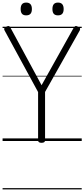

<svg xmlns="http://www.w3.org/2000/svg" viewBox="-20 -1092 653 1487"><path d="M302 14Q275 14 275 -5V-379L15 -857Q10 -867 13.5 -873.5Q17 -880 29 -886Q43 -892 49.5 -890Q56 -888 63 -874L302 -432L549 -874Q557 -888 564.5 -890Q572 -892 583 -886Q597 -880 599.5 -873.5Q602 -867 598 -857L329 -380V-5Q329 14 302 14ZM183 -973Q161 -973 150.5 -985Q140 -997 140 -1022Q140 -1047 150.5 -1059.5Q161 -1072 183 -1072Q205 -1072 216 -1059.5Q227 -1047 227 -1022Q227 -997 216 -985Q205 -973 183 -973ZM429 -973Q407 -973 396.5 -985Q386 -997 386 -1022Q386 -1047 396.5 -1059.5Q407 -1072 429 -1072Q451 -1072 462 -1059.5Q473 -1047 473 -1022Q473 -997 462 -985Q451 -973 429 -973ZM0 365H613V375H0ZM0 -20H613V0H0ZM0 -505H613V-500H0ZM0 -885H613V-875H0Z"/></svg>

Font: Playwrite IT Moderna Guides
Style: Regular
Weight: 400
Designer: Veronika Burian, José Scaglione
Foundry: TypeTogether
Version: Version 1.003